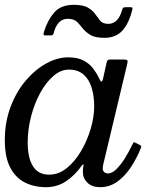

<svg xmlns="http://www.w3.org/2000/svg" viewBox="-22 -767 654 797"><path d="M562.5 -152Q545.5 -109.5 521 -72.5Q496.5 -35.5 464.8 -12.8Q433 10 393.5 10Q360 10 341 -8.5Q322 -27 322 -53Q322 -64 322.8 -69.8Q323.5 -75.5 324.5 -79.5Q325.5 -85 323.5 -85Q321.5 -85 317.5 -79.5Q286.5 -36.5 250 -13.2Q213.5 10 169.5 10Q120 10 81.2 -9.5Q42.5 -29 20.2 -72Q-2 -115 -2 -185Q-2 -260 21.8 -323Q45.5 -386 84.5 -432Q123.5 -478 169.8 -503.5Q216 -529 261 -529Q300 -529 324.8 -515.8Q349.5 -502.5 364.2 -483.2Q379 -464 387.5 -445.5Q395.5 -428.5 399.2 -428.2Q403 -428 406.5 -444L420.5 -507Q422 -514 425 -517Q428 -520 436.5 -520H489Q504 -520 506.5 -516.5Q509 -513 506 -501L406.5 -84Q405.5 -80 405 -75Q404.5 -70 404.5 -66Q404.5 -58 410.8 -52.5Q417 -47 426.5 -47Q442.5 -47 460.5 -64.2Q478.5 -81.5 495.8 -109Q513 -136.5 527.5 -167Q530.5 -173.5 532 -175.8Q533.5 -178 540 -174.5L557 -166Q563.5 -162.5 564.2 -160.5Q565 -158.5 562.5 -152ZM369 -325Q369 -367 358.8 -401.8Q348.5 -436.5 325.2 -457.2Q302 -478 263.5 -478Q230 -478 199.2 -451.2Q168.5 -424.5 144.5 -380.5Q120.5 -336.5 106.8 -282.8Q93 -229 93 -175Q93 -112 114.8 -77Q136.5 -42 182 -42Q221.5 -42 255.5 -69.5Q289.5 -97 315 -140.8Q340.5 -184.5 354.8 -233.5Q369 -282.5 369 -325ZM411.5 -610Q372.5 -610 353 -622Q333.5 -634 321 -649.5Q311.5 -662 298.5 -675.5Q285.5 -689 259 -689Q215.5 -689 200 -627Q197.5 -620 188.5 -620H167.5Q159 -620 158.8 -623.8Q158.5 -627.5 160.5 -635Q175 -682.5 202.8 -714.8Q230.5 -747 284.5 -747Q323.5 -747 343.2 -735.2Q363 -723.5 374 -707.5Q382.5 -695.5 393.2 -681.8Q404 -668 427.5 -668Q469 -668 485 -726Q486.5 -732 489 -734.5Q491.5 -737 498.5 -737H520Q527 -737 527.8 -734.5Q528.5 -732 527 -726Q513.5 -670.5 486.2 -640.2Q459 -610 411.5 -610Z"/></svg>

Font: Besley
Style: Italic
Weight: 400
Italic angle: -13°
Designer: Owen Earl
Foundry: indestructible type*
Version: Version 4.000; ttfautohint (v1.8.4.7-5d5b)